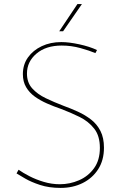

<svg xmlns="http://www.w3.org/2000/svg" viewBox="-20 -912 591 940"><path d="M447 -652Q419 -664 374 -676.5Q329 -689 282 -689Q205 -689 158.5 -649.5Q112 -610 112 -552Q112 -508 137.5 -479.5Q163 -451 203.5 -431.5Q244 -412 291 -394Q327 -381 362 -365Q397 -349 426 -326.5Q455 -304 472 -270.5Q489 -237 489 -189Q489 -128 461 -84Q433 -40 385 -16Q337 8 277 8Q220 8 176 -6.5Q132 -21 103 -38Q74 -55 61 -63L71 -81Q92 -66 124 -49.5Q156 -33 194.5 -21.5Q233 -10 273 -10Q322 -10 367 -29.5Q412 -49 440.5 -88.5Q469 -128 469 -188Q469 -247 441 -282.5Q413 -318 369.5 -339.5Q326 -361 278 -379Q243 -391 210 -405.5Q177 -420 150.5 -439Q124 -458 108 -485Q92 -512 92 -549Q92 -596 117 -631Q142 -666 184.5 -686Q227 -706 280 -706Q318 -706 368.5 -695Q419 -684 455 -667ZM381 -892 289 -759H270L359 -892Z"/></svg>

Font: Josefin Sans Thin Thin
Style: Regular
Weight: 250
Version: Version 2.001